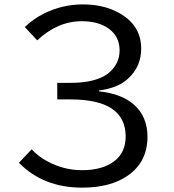

<svg xmlns="http://www.w3.org/2000/svg" viewBox="-20 -820 800 881"><path d="M242.7 -439.9H305.7Q398.9 -439.9 455.6 -469.7Q468.3 -476.6 479.5 -485.8Q528.8 -527.3 528.8 -588.9Q528.8 -653.3 477.1 -689.9Q429.7 -722.7 355.5 -722.7Q244.1 -722.7 150.9 -634.8L93.8 -695.8Q132.8 -733.9 182.6 -758.3Q266.6 -799.8 359.9 -799.8Q455.6 -799.8 525.4 -761.2Q627.9 -704.6 627.9 -596.7Q627.9 -514.6 567.9 -459.5Q521.5 -416 434.1 -404.8V-400.9Q537.6 -390.1 594.7 -339.8Q656.7 -284.7 656.7 -192.4Q656.7 -76.2 564.9 -13.2Q485.8 41 356.9 41Q178.2 41 66.9 -73.2L125 -134.8Q156.7 -101.6 195.8 -80.6Q271.5 -39.1 356.9 -39.1Q453.1 -39.1 507.8 -83Q556.6 -122.6 556.6 -193.8Q556.6 -363.8 303.7 -363.8H242.7Z"/></svg>

Font: FORM UDPGothic
Style: Regular
Weight: 400
Foundry: Pronama LLC
Version: Version 1.05101